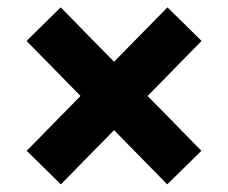

<svg xmlns="http://www.w3.org/2000/svg" viewBox="-20 -600 616 519"><path d="M52.2 -192.4 432.6 -580.1 524.9 -489.3 144.5 -101.6ZM51.8 -489.3 144 -580.1 524.4 -192.4 432.1 -101.6Z"/></svg>

Font: Heebo ExtraBold
Style: Regular
Weight: 800
Designer: Oded Ezer
Foundry: Ezer Type House
Version: Version 3.100